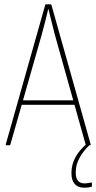

<svg xmlns="http://www.w3.org/2000/svg" viewBox="-20 -675 448 892"><path d="M11 0Q6 0 7 -5L190 -652Q191 -655 194 -655H215Q218 -655 219 -652L401 -5Q402 0 397 0H383Q380 0 378 -3L235 -513Q227 -543 220 -572.5Q213 -602 205 -633H204Q197 -602 189 -571.5Q181 -541 173 -511L28 -3Q27 0 24 0ZM74 -188 81 -209H326L333 -188ZM371 197Q342 197 327 179.5Q312 162 312 132V126Q312 90 330.5 55.5Q349 21 386 -9L395 -4V0Q368 25 350 57.5Q332 90 332 124V129Q332 152 342 164.5Q352 177 373 177Q381 177 388.5 175.5Q396 174 404 173Q407 171 407 176V189Q407 191 407 191.5Q407 192 405 193Q398 195 389 196Q380 197 371 197Z"/></svg>

Font: Sofia Sans Condensed Thin
Style: Regular
Weight: 250
Version: Version 4.100